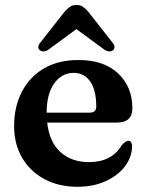

<svg xmlns="http://www.w3.org/2000/svg" viewBox="-20 -722 576 755"><path d="M500.5 -296.5Q500.5 -240 440 -240H165.5Q174.5 -162.5 218.2 -123.5Q262 -84.5 329.5 -84.5Q420 -84.5 459 -151.5Q475 -168.5 484.5 -168.5Q492.5 -168.5 496.2 -161.2Q500 -154 499.5 -143.5Q497.5 -101.5 469.8 -66Q442 -30.5 394 -9Q346 12.5 284.5 12.5Q211.5 12.5 155.5 -17.2Q99.5 -47 67.5 -100.8Q35.5 -154.5 35.5 -226.5Q35.5 -302.5 66 -361.2Q96.5 -420 153 -453Q209.5 -486 288.5 -486Q389 -486 444.8 -433Q500.5 -380 500.5 -296.5ZM270 -435.5Q223 -435.5 193.2 -394Q163.5 -352.5 163.5 -279H332.5Q358.5 -279 358.5 -302.5Q358.5 -368 334.5 -401.8Q310.5 -435.5 270 -435.5ZM171.5 -527.5Q151.5 -513.5 136 -525Q130.5 -529.5 130.5 -537.2Q130.5 -545 138.5 -554.5L234 -676Q245 -688.5 255.5 -695.5Q266 -702.5 281 -702.5Q295.5 -702.5 305.8 -695.5Q316 -688.5 327 -676L422.5 -554.5Q430.5 -545 430.2 -537.2Q430 -529.5 425 -525Q410 -513.5 389.5 -527.5L280.5 -607.5Z"/></svg>

Font: Fraunces 9pt S000 SemiBold
Style: Regular
Weight: 600
Version: Version 1.000; ttfautohint (v1.8.3)